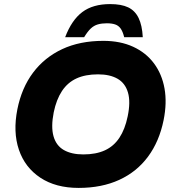

<svg xmlns="http://www.w3.org/2000/svg" viewBox="-20 -910 852 940"><path d="M365 10Q253 10 177.5 -40Q102 -90 72.5 -177Q43 -264 65 -375Q86 -480 142 -554.5Q198 -629 284.5 -669.5Q371 -710 486 -710Q569 -710 632 -681Q695 -652 734 -599.5Q773 -547 785.5 -476.5Q798 -406 781 -322Q760 -218 705 -143.5Q650 -69 564 -29.5Q478 10 365 10ZM388 -154Q450 -154 493.5 -174Q537 -194 564.5 -235.5Q592 -277 605 -340Q620 -411 606.5 -457Q593 -503 555.5 -524.5Q518 -546 460 -546Q398 -546 354.5 -526Q311 -506 283.5 -464.5Q256 -423 243 -360Q229 -289 242 -243Q255 -197 292.5 -175.5Q330 -154 388 -154ZM299 -728Q331 -812 383 -851Q435 -890 519 -890Q574 -890 607.5 -874Q641 -858 658.5 -822Q676 -786 679 -728H588Q581 -756 570.5 -770.5Q560 -785 543.5 -790.5Q527 -796 503 -796Q478 -796 459 -790.5Q440 -785 424.5 -770.5Q409 -756 392 -728Z"/></svg>

Font: REM
Style: Bold Italic
Weight: 700
Italic angle: -11°
Designer: Octavio Pardo
Foundry: Ashler Design
Version: Version 1.005;gftools[0.9.28]